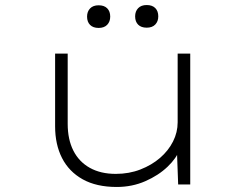

<svg xmlns="http://www.w3.org/2000/svg" viewBox="-20 -733 971 763"><path d="M444 10Q363 10 308.5 -20.5Q254 -51 226.5 -105Q199 -159 199 -231V-520H249V-241Q249 -179 271.5 -134.5Q294 -90 337 -66Q380 -42 440 -42Q493 -42 538 -59.5Q583 -77 616 -105.5Q649 -134 667.5 -170.5Q686 -207 686 -247V-520H736V0H688L683 -137L693 -138Q682 -105 646 -70.5Q610 -36 557.5 -13Q505 10 444 10ZM563 -623Q541 -623 529 -635Q517 -647 517 -668Q517 -688 529 -700.5Q541 -713 563 -713Q585 -713 597 -701Q609 -689 609 -668Q609 -648 597 -635.5Q585 -623 563 -623ZM372 -622Q350 -622 338 -634Q326 -646 326 -667Q326 -687 338 -699.5Q350 -712 372 -712Q394 -712 406 -700Q418 -688 418 -667Q418 -647 406 -634.5Q394 -622 372 -622Z"/></svg>

Font: Lexend Zetta ExtraLight
Style: Regular
Weight: 250
Version: Version 1.007